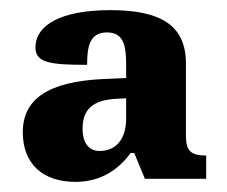

<svg xmlns="http://www.w3.org/2000/svg" viewBox="-20 -739 448 379"><path d="M129 -380C181 -380 215 -406 238 -437H245L266 -386H387V-432C357 -432 347 -441 347 -471V-614C347 -689 297 -719 198 -719C101 -719 50 -690 50 -645C50 -615 80 -611 152 -611C152 -645 156 -675 191 -675C224 -675 229 -649 229 -612V-585L184 -583C76 -578 25 -544 25 -478C25 -415 65 -380 129 -380ZM176 -441C158 -441 143 -454 143 -485C143 -522 162 -542 211 -544L229 -545V-505C229 -469 213 -441 176 -441Z"/></svg>

Font: Noto Serif Hebrew SemiCondensed ExtraBold
Style: Regular
Weight: 800
Width: 4
Designer: Monotype Design Team
Foundry: Monotype Imaging Inc.
Version: Version 2.004